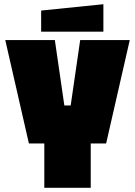

<svg xmlns="http://www.w3.org/2000/svg" viewBox="-20 -890 640 910"><path d="M190 0V-210H117L5 -700H240L285 -390H315L360 -700H595L483 -210H410V0ZM175 -740V-840L470 -870V-740Z"/></svg>

Font: Tektur SemiCondensed Black
Style: Regular
Weight: 900
Width: 4
Designer: Adam Jagosz
Foundry: Adam Jagosz
Version: Version 1.005;gftools[0.9.30]